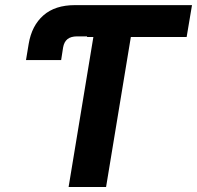

<svg xmlns="http://www.w3.org/2000/svg" viewBox="-20 -748 788 768"><path d="M84 -507.8 94.7 -572.3Q106.9 -645.5 153.6 -686.5Q200.2 -727.5 279.8 -727.5H349.6L328.6 -602.5H288.6Q263.7 -602.5 250 -591.6Q236.3 -580.6 232.4 -558.1L224.6 -507.8ZM328.1 -600.1 349.6 -727.5H748L726.6 -600.1H503.4L404.3 0H254.4L353.5 -600.1Z"/></svg>

Font: Inter 28pt
Style: Bold Italic
Weight: 700
Italic angle: -9.3988°
Designer: Rasmus Andersson
Foundry: rsms
Version: Version 4.001;git-66647c0bb